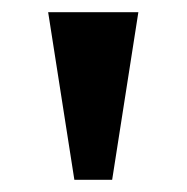

<svg xmlns="http://www.w3.org/2000/svg" viewBox="-20 -734 306 315"><path d="M102 -439 59 -714H207L164 -439Z"/></svg>

Font: Noto Serif ExtraCondensed ExtraBold
Style: Regular
Weight: 800
Width: 2
Designer: Monotype Design Team
Foundry: Monotype Imaging Inc.
Version: Version 2.013; ttfautohint (v1.8.4.7-5d5b)